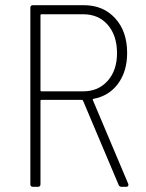

<svg xmlns="http://www.w3.org/2000/svg" viewBox="-20 -720 561 740"><path d="M437 -8 300 -332Q299 -335 296 -335H140Q136 -335 136 -331V-10Q136 0 126 0H107Q97 0 97 -10V-690Q97 -700 107 -700H303Q378 -700 424 -649.5Q470 -599 470 -516Q470 -445 435 -397.5Q400 -350 340 -339Q336 -337 338 -334L474 -12L475 -8Q475 0 466 0H448Q440 0 437 -8ZM136 -661V-372Q136 -368 140 -368H301Q359 -368 395 -408.5Q431 -449 431 -515Q431 -583 395.5 -624Q360 -665 301 -665H140Q136 -665 136 -661Z"/></svg>

Font: Barlow Semi Condensed ExLight
Style: Regular
Weight: 275
Width: 4
Designer: Jeremy Tribby
Foundry: Tribby Type
Version: Version 1.408